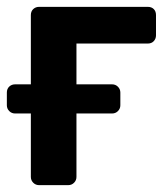

<svg xmlns="http://www.w3.org/2000/svg" viewBox="-24 -540 490 560"><path d="M407 -520Q418 -520 424.5 -513.5Q431 -507 431 -496V-437Q431 -427 424.5 -420Q418 -413 407 -413H199V-294H303Q313 -294 320 -287Q327 -280 327 -270V-233Q327 -223 320 -216Q313 -209 303 -209H199V-24Q199 -14 192 -7Q185 0 175 0H90Q80 0 73 -7Q66 -14 66 -24V-209H20Q10 -209 3 -216Q-4 -223 -4 -233V-270Q-4 -281 3 -287.5Q10 -294 20 -294H66V-496Q66 -507 73 -513.5Q80 -520 90 -520Z"/></svg>

Font: Rubik AZ
Style: Regular
Weight: 500
Designer: Hubert and Fischer
Foundry: Hubert & Fischer
Version: Version 2.000